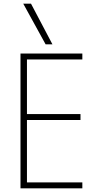

<svg xmlns="http://www.w3.org/2000/svg" viewBox="-20 -1020 540 1040"><path d="M91 0V-730H426V-698H126V-402H416V-370H126V-32H426V0ZM227 -780 106 -1000H148L264 -780Z"/></svg>

Font: M PLUS Code Latin ExtraLight
Style: Regular
Weight: 250
Designer: Coji Morishita
Foundry: UNDERFOREST DESIGN
Version: Version 1.002; ttfautohint (v1.8.3)